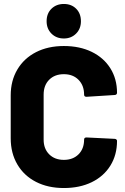

<svg xmlns="http://www.w3.org/2000/svg" viewBox="-20 -940 628 968"><path d="M34 -243V-459Q34 -533 67.5 -589.5Q101 -646 161.5 -677Q222 -708 302 -708Q382 -708 442.5 -678.5Q503 -649 536.5 -595.5Q570 -542 570 -472Q570 -467 566.5 -464Q563 -461 558 -461L416 -452Q404 -452 404 -463Q404 -509 376 -537.5Q348 -566 302 -566Q256 -566 228 -538Q200 -510 200 -463V-236Q200 -190 228 -162Q256 -134 302 -134Q348 -134 376 -162Q404 -190 404 -236Q404 -247 416 -247L558 -240Q563 -240 566.5 -237Q570 -234 570 -230Q570 -159 536.5 -105Q503 -51 442.5 -21.5Q382 8 302 8Q222 8 161.5 -23Q101 -54 67.5 -111Q34 -168 34 -243ZM215 -833Q215 -872 239.5 -896Q264 -920 302 -920Q340 -920 364 -896Q388 -872 388 -833Q388 -795 363.5 -770.5Q339 -746 302 -746Q264 -746 239.5 -770.5Q215 -795 215 -833Z"/></svg>

Font: BARLOWEXTRABOLD
Style: Regular
Weight: 800
Designer: Jeremy Tribby
Foundry: Tribby Type
Version: Version 1.422